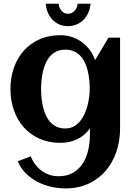

<svg xmlns="http://www.w3.org/2000/svg" viewBox="-20 -770 746 1050"><path d="M636.7 -67.9Q636.7 -0.5 616.7 59.1Q596.7 118.7 558.6 163.3Q520.5 208 465.1 234.1Q409.7 260.3 338.9 260.3Q299.8 260.3 260 251.5Q220.2 242.7 184.8 224.4Q149.4 206.1 121.3 178Q93.3 149.9 77.1 111.8L148.4 85Q157.7 108.9 172.6 128.9Q187.5 148.9 207 163.3Q226.6 177.7 250 185.8Q273.4 193.8 299.3 193.8Q348.1 193.8 381.1 173.8Q414.1 153.8 434.1 121.6Q454.1 89.4 462.9 48.6Q471.7 7.8 471.7 -34.2V-67.4Q442.4 -27.3 401.1 -8.1Q359.9 11.2 310.5 11.2Q246.1 11.2 195.3 -11.7Q144.5 -34.7 109.4 -74.5Q74.2 -114.3 55.7 -168Q37.1 -221.7 37.1 -283.2Q37.1 -344.7 55.7 -398.4Q74.2 -452.1 109.4 -491.9Q144.5 -531.7 195.3 -554.7Q246.1 -577.6 310.5 -577.6Q343.3 -577.6 372.8 -567.9Q402.3 -558.1 427 -540.3Q451.7 -522.5 470.5 -497.3Q489.3 -472.2 500 -441.4L573.2 -564H636.7ZM470.7 -283.2Q470.7 -305.2 468.5 -329.6Q466.3 -354 460.9 -377.9Q455.6 -401.9 446 -423.6Q436.5 -445.3 421.6 -462.2Q406.7 -479 385.7 -488.8Q364.7 -498.5 336.9 -498.5Q309.1 -498.5 288.6 -488.5Q268.1 -478.5 253.4 -461.7Q238.8 -444.8 229.2 -422.9Q219.7 -400.9 214.4 -377Q209 -353 206.8 -328.9Q204.6 -304.7 204.6 -283.2Q204.6 -261.7 206.8 -237.3Q209 -212.9 214.4 -189Q219.7 -165 229.2 -143.1Q238.8 -121.1 253.4 -104.2Q268.1 -87.4 288.6 -77.4Q309.1 -67.4 336.9 -67.4Q362.3 -67.4 382.1 -77.9Q401.9 -88.4 416.7 -106Q431.6 -123.5 441.9 -146Q452.1 -168.5 458.5 -192.4Q464.8 -216.3 467.8 -240Q470.7 -263.7 470.7 -283.2ZM475.1 -749.5Q473.1 -723.6 463.4 -701.4Q453.6 -679.2 437.5 -662.6Q421.4 -646 399.4 -636.5Q377.4 -627 351.1 -627Q324.7 -627 303.2 -636.7Q281.7 -646.5 266.1 -663.3Q250.5 -680.2 241.2 -702.4Q231.9 -724.6 230 -749.5H300.8Q300.8 -744.1 303.5 -734.9Q306.2 -725.6 312 -716.8Q317.9 -708 327.4 -701.4Q336.9 -694.8 351.1 -694.8Q366.2 -694.8 376.2 -701.4Q386.2 -708 392.6 -716.8Q398.9 -725.6 401.6 -734.9Q404.3 -744.1 404.8 -749.5Z"/></svg>

Font: Aclonica
Style: Regular
Weight: 400
Designer: Astigmatic (AOETI)
Foundry: Astigmatic (AOETI)
Version: Version 1.000